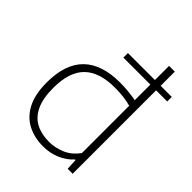

<svg xmlns="http://www.w3.org/2000/svg" viewBox="-226 -937 1074 1074"><g transform="rotate(45 311.0 -399.5)"><path d="M300 9Q231 9 177.2 -19Q123.5 -47 92.8 -106.2Q62 -165.5 62 -259Q62 -548.5 354 -548.5Q388.5 -548.5 421.2 -545Q454 -541.5 480.5 -536.5V-808H526V0H486.5L483 -65.5H478.5Q447 -30.5 401 -10.8Q355 9 300 9ZM305.5 -32.5Q353.5 -32.5 399.5 -51.8Q445.5 -71 480.5 -118V-492.5Q424.5 -508 353 -508Q230 -508 169.8 -448.8Q109.5 -389.5 109.5 -264Q109.5 -179.5 133.8 -128.8Q158 -78 202.2 -55.2Q246.5 -32.5 305.5 -32.5ZM267 -660V-696H614V-660Z"/></g></svg>

Font: Encode Sans Expanded ExtraLight
Style: Regular
Weight: 200
Width: 7
Designer: Multiple Designers
Foundry: Impallari Type
Version: Version 3.000; ttfautohint (v1.8.3) -l 8 -r 50 -G 200 -x 14 